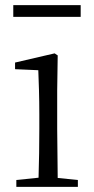

<svg xmlns="http://www.w3.org/2000/svg" viewBox="-20 -732 368 752"><path d="M32 -666H296V-712H32ZM130 0H285V-27L206 -35L204 -227V-378L206 -515L194 -523L39 -487V-461L130 -457C132 -407 134 -352 134 -285V-227C134 -173 133 -91 131 -36L44 -27V0Z"/></svg>

Font: Noto Serif JP Light
Style: Regular
Weight: 300
Designer: Ryoko NISHIZUKA 西塚涼子 (kana & ideographs); Frank Grießhammer (Latin, Greek & Cyrillic); Wenlong ZHANG 张文龙 (bopomofo); San
Foundry: Adobe
Version: Version 2.001;hotconv 1.1.0;makeotfexe 2.6.0